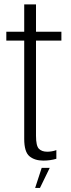

<svg xmlns="http://www.w3.org/2000/svg" viewBox="-20 -744 330 896"><path d="M182 5.5Q214 5.5 243 -3V-43.5Q222.5 -36 200.5 -36Q175 -36 161.5 -49.8Q148 -63.5 148 -110.5V-554.5H266.5V-596H148V-723.5H93V-596H9.5V-554.5H93V-96Q93 -35 117.5 -14.8Q142 5.5 182 5.5ZM144 133H166.5L212 39.5H174.5Z"/></svg>

Font: Anybody Condensed Light
Style: Regular
Weight: 300
Width: 3
Designer: Tyler Finck
Foundry: Etcetera Type Company
Version: Version 1.113;gftools[0.9.25]